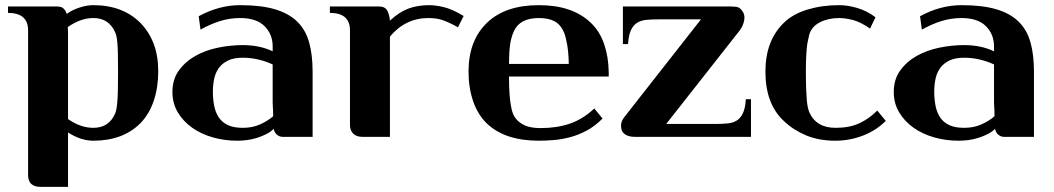

<svg xmlns="http://www.w3.org/2000/svg" viewBox="-20 -531 4089 745"><path d="M438 -253Q438 -294 437.5 -320.5Q437 -347 435.5 -363.5Q434 -380 432 -389.5Q430 -399 427 -405Q403 -461 342 -461Q293 -461 243 -426Q244 -416 244 -407Q244 -398 244 -389V-69Q293 -35 342 -35Q403 -35 427 -91Q430 -98 432 -109.5Q434 -121 435.5 -139.5Q437 -158 437.5 -185.5Q438 -213 438 -253ZM89 -413Q89 -481 11 -481V-506H200Q207 -506 215.5 -504Q224 -502 229 -495Q234 -490 236 -484.5Q238 -479 239 -477Q259 -492 288 -501.5Q317 -511 342 -511Q456 -511 525 -442Q559 -407 576.5 -360.5Q594 -314 594 -253Q594 -192 576.5 -140Q559 -88 525 -53Q457 15 342 15Q294 15 244 -17V194H137Q89 194 89 148Z M1193 0H1077Q1065 0 1055 -8Q1045 -16 1042 -31Q1030 -19 1013 -10.5Q996 -2 977 4Q958 10 938.5 12.5Q919 15 901 15Q851 15 805.5 2Q760 -11 725.5 -35.5Q691 -60 670 -95Q649 -130 649 -174Q649 -223 674 -257.5Q699 -292 738 -314Q777 -336 825.5 -346Q874 -356 922 -356Q953 -356 981.5 -350.5Q1010 -345 1038 -332V-351Q1038 -398 1006.5 -429.5Q975 -461 912 -461Q871 -461 833 -449Q795 -437 758 -416L751 -468Q830 -511 912 -511Q993 -511 1047 -495Q1101 -479 1133.5 -447Q1166 -415 1179.5 -366.5Q1193 -318 1193 -253ZM1038 -281Q981 -307 922 -307Q887 -307 864.5 -296Q842 -285 829 -267Q816 -249 811 -225Q806 -201 806 -176Q806 -147 811 -121Q816 -95 828.5 -76Q841 -57 863.5 -46Q886 -35 922 -35Q959 -35 988.5 -48Q1018 -61 1040 -80Q1040 -95 1039.5 -103.5Q1039 -112 1038.5 -119.5Q1038 -127 1038 -135Q1038 -143 1038 -157Z M1493 0H1386Q1363 0 1350.5 -12.5Q1338 -25 1338 -46V-413Q1338 -481 1260 -481V-506H1450Q1474 -506 1482.5 -490Q1491 -474 1493 -451Q1530 -485 1565.5 -498Q1601 -511 1646 -511Q1669 -511 1701.5 -503.5Q1734 -496 1779 -469L1757 -425Q1727 -442 1701.5 -451.5Q1676 -461 1643 -461Q1553 -461 1493 -389Z M2187 -283Q2186 -327 2181 -356Q2176 -385 2169 -404Q2156 -435 2132.5 -448Q2109 -461 2071 -461Q1997 -461 1974 -410Q1963 -386 1959 -355.5Q1955 -325 1955 -283ZM2071 15Q1939 15 1869 -52Q1834 -86 1816 -138Q1798 -190 1798 -253Q1798 -374 1870 -443Q1941 -511 2071 -511Q2201 -511 2272 -443Q2307 -410 2324 -360.5Q2341 -311 2342 -251V-234H1955Q1955 -194 1957 -167.5Q1959 -141 1962 -123.5Q1965 -106 1968 -97Q1971 -88 1973 -84Q1982 -68 1993.5 -58.5Q2005 -49 2018.5 -43.5Q2032 -38 2047.5 -36Q2063 -34 2078 -34Q2140 -34 2190.5 -51Q2241 -68 2286 -110L2318 -71Q2288 -41 2256 -24Q2224 -7 2191.5 1.5Q2159 10 2128.5 12.5Q2098 15 2071 15Z M2753 -50Q2781 -50 2802.5 -52Q2824 -54 2839 -63.5Q2854 -73 2863 -92.5Q2872 -112 2874 -146H2894V0H2444Q2407 0 2394 -22Q2389 -33 2390 -47.5Q2391 -62 2402 -76L2700 -456H2538Q2510 -456 2488.5 -454Q2467 -452 2452 -442.5Q2437 -433 2428 -413.5Q2419 -394 2417 -360H2397V-506H2806Q2823 -506 2837 -504.5Q2851 -503 2862 -486Q2872 -471 2867 -449Q2862 -427 2848 -410L2565 -50Z M3417 -62Q3379 -24 3327.5 -4.5Q3276 15 3222 15Q3156 15 3106 -6.5Q3056 -28 3021 -62Q2950 -128 2950 -253Q2950 -374 3022 -443Q3057 -477 3113.5 -494Q3170 -511 3236 -511Q3269 -511 3306.5 -500Q3344 -489 3377 -464L3356 -420Q3319 -446 3289 -453.5Q3259 -461 3236 -461Q3194 -461 3161.5 -444.5Q3129 -428 3120 -396Q3117 -383 3114.5 -371.5Q3112 -360 3110.5 -345Q3109 -330 3108 -308Q3107 -286 3107 -253Q3107 -214 3108 -188Q3109 -162 3110.5 -144Q3112 -126 3114.5 -115Q3117 -104 3120 -96Q3147 -35 3222 -35Q3276 -35 3314 -52.5Q3352 -70 3384 -102Z M3992 0H3876Q3864 0 3854 -8Q3844 -16 3841 -31Q3829 -19 3812 -10.5Q3795 -2 3776 4Q3757 10 3737.5 12.5Q3718 15 3700 15Q3650 15 3604.5 2Q3559 -11 3524.5 -35.5Q3490 -60 3469 -95Q3448 -130 3448 -174Q3448 -223 3473 -257.5Q3498 -292 3537 -314Q3576 -336 3624.5 -346Q3673 -356 3721 -356Q3752 -356 3780.5 -350.5Q3809 -345 3837 -332V-351Q3837 -398 3805.5 -429.5Q3774 -461 3711 -461Q3670 -461 3632 -449Q3594 -437 3557 -416L3550 -468Q3629 -511 3711 -511Q3792 -511 3846 -495Q3900 -479 3932.5 -447Q3965 -415 3978.5 -366.5Q3992 -318 3992 -253ZM3837 -281Q3780 -307 3721 -307Q3686 -307 3663.5 -296Q3641 -285 3628 -267Q3615 -249 3610 -225Q3605 -201 3605 -176Q3605 -147 3610 -121Q3615 -95 3627.5 -76Q3640 -57 3662.5 -46Q3685 -35 3721 -35Q3758 -35 3787.5 -48Q3817 -61 3839 -80Q3839 -95 3838.5 -103.5Q3838 -112 3837.5 -119.5Q3837 -127 3837 -135Q3837 -143 3837 -157Z"/></svg>

Font: Cafe24 Danjunghae
Style: Regular
Weight: 400
Designer: Cafe24 thkim, hmlim, mnelim, nhlee, sslee, sskim, smlim, yjkim, sdjeong, hskwak & 4IRTF
Foundry: Cafe24
Version: Version 1.000